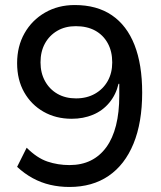

<svg xmlns="http://www.w3.org/2000/svg" viewBox="-20 -734 640 763"><path d="M256 9Q216 9 179.5 0.5Q143 -8 110 -26Q77 -44 48 -71L86 -147Q127 -106 168.5 -92Q210 -78 256 -78Q304 -78 340.5 -96Q377 -114 402.5 -149Q428 -184 441 -235.5Q454 -287 454 -354V-401H451Q441 -358 414.5 -326Q388 -294 349.5 -278Q311 -262 265 -262Q202 -262 153 -290Q104 -318 76 -367.5Q48 -417 48 -483Q48 -550 77.5 -602Q107 -654 159 -684Q211 -714 277 -714Q365 -714 424.5 -673.5Q484 -633 514.5 -555.5Q545 -478 545 -366Q545 -247 510.5 -163Q476 -79 411.5 -35Q347 9 256 9ZM282 -343Q325 -343 357.5 -361.5Q390 -380 408 -412Q426 -444 426 -486Q426 -530 408 -562.5Q390 -595 358 -612.5Q326 -630 281 -630Q239 -630 207.5 -611.5Q176 -593 158.5 -561Q141 -529 141 -486Q141 -444 159 -411.5Q177 -379 208.5 -361Q240 -343 282 -343Z"/></svg>

Font: Nunito Sans 7pt Medium
Style: Regular
Weight: 500
Designer: Vernon Adams
Foundry: Vernon Adams
Version: Version 3.101;gftools[0.9.27]